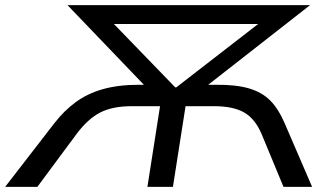

<svg xmlns="http://www.w3.org/2000/svg" viewBox="-48 -725 1292 745"><path d="M-28 0 163 -247Q200 -295 245.5 -328.5Q291 -362 351 -379Q411 -396 490 -396H583L541 -364L214 -705H1155L719 -364L692 -396H789Q867 -397 918 -382Q969 -367 1001 -334.5Q1033 -302 1056 -248L1163 0H1052L967 -205Q942 -264 899.5 -288.5Q857 -313 782 -313H672L623 0H524L573 -313H463Q389 -313 341 -288.5Q293 -264 249 -205L97 0ZM632 -386H636L999 -667L1006 -632H342L360 -667Z"/></svg>

Font: Nunito Sans 7pt Expanded
Style: Italic
Weight: 400
Width: 7
Italic angle: -9°
Designer: Vernon Adams
Foundry: Vernon Adams
Version: Version 3.101;gftools[0.9.27]